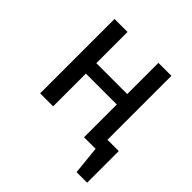

<svg xmlns="http://www.w3.org/2000/svg" viewBox="-179 -669 962 962"><g transform="rotate(45 301.5 -188.5)"><path d="M498 -74H578V150H503L488 0H406V-232H187V0H95V-527H187V-306H406V-527H498Z"/></g></svg>

Font: Fira Sans
Style: Regular
Weight: 400
Designer: Carrois Corporate & Edenspiekermann AG
Foundry: Carrois Corporate GbR & Edenspiekermann AG
Version: Version 4.106;PS 004.106;hotconv 1.0.70;makeotf.lib2.5.58329